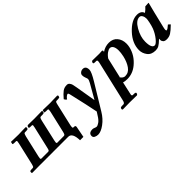

<svg xmlns="http://www.w3.org/2000/svg" viewBox="88 -1237 2258 2258"><g transform="rotate(-45 1217.5 -107.5)"><path d="M825.2 -355 761.2 -77.1Q758.3 -63 757.8 -51.8Q757.8 -34.7 765.1 -35.2Q784.2 -35.2 792 -32Q799.8 -28.8 799.8 -18.1V-12.2L772.9 127H716.8Q713.9 0 647.9 0H154.8L47.9 1L41 -7.8L43.9 -25.9Q46.9 -34.7 74.2 -35.2H89.8Q101.1 -35.2 105.5 -41.5Q109.9 -47.9 117.2 -73.2L182.1 -355Q187 -377.9 187 -384.8Q187 -397 172.9 -397H147Q133.8 -397 127.9 -399.4Q122.1 -401.9 123 -405.8L127 -428.2L129.9 -434.1L252.9 -431.2Q271 -432.1 313 -433.1Q355 -434.1 373 -434.1L379.9 -423.8L376 -407.2Q374 -397.5 346.2 -397H327.1Q315.9 -397 311 -389.4Q306.2 -381.8 298.8 -355L236.8 -85.9Q231.9 -63 231.9 -55.2Q231.9 -42 245.1 -42H355Q367.2 -42 372.1 -50.5Q377 -59.1 382.8 -85.9L444.8 -354Q449.7 -377 450.2 -384.8Q450.2 -397 437 -397H417Q403.8 -397 397.9 -399.4Q392.1 -401.9 393.1 -405.8L397 -423.8L408.2 -434.1L517.1 -432.1Q567.9 -432.1 642.1 -434.1L647.9 -423.8L644 -407.2Q642.1 -397.5 615.2 -397H590.8Q579.6 -397 574.2 -388.9Q568.8 -380.9 562 -354L501 -85.9Q496.1 -64 496.1 -56.2Q496.1 -42 508.8 -42L617.2 -43Q629.4 -43 634.8 -52.5Q640.1 -62 646 -86.9L708 -355Q711.9 -382.8 711.9 -384.8Q711.9 -397 699.2 -397H674.8Q661.6 -397 655.3 -399.4Q648.9 -401.9 649.9 -405.8L654.8 -428.2L657.2 -434.1L778.8 -431.2Q795.9 -432.1 839.4 -433.1Q882.8 -434.1 899.9 -434.1L907.2 -423.8L902.8 -407.2Q900.9 -397.5 874 -397H853Q840.8 -397 835.9 -389.4Q831.1 -381.8 825.2 -355Z M1127.4 -344.2 1170.4 -89.8 1172.4 -88.9 1273.4 -265.1Q1292.5 -298.3 1292.5 -316.9Q1292.5 -325.7 1283.2 -348.1Q1273.9 -370.6 1273.9 -395.5Q1273.9 -415 1291.3 -429.4Q1308.6 -443.8 1331.5 -443.8Q1381.8 -443.8 1381.8 -380.4Q1381.8 -345.2 1320.3 -244.1L1131.3 66.9Q1087.4 140.1 1024.9 186Q962.4 231.9 915.5 231.9Q891.6 231.9 869.6 221.4Q847.7 210.9 847.7 188Q847.7 138.2 912.6 138.2Q923.8 138.2 941.2 145.5Q958.5 152.8 967.3 152.8Q985.4 152.8 1013.4 132.8Q1041.5 112.8 1068.4 67.9L1094.7 26.9Q1083.5 -30.3 1063.5 -122.1Q1043.5 -213.9 1028.3 -277.3L1013.7 -340.8Q1008.8 -361.8 998.8 -361.8Q988.8 -361.8 973.4 -348.6Q958 -335.4 947.8 -319.3Q929.2 -331.5 922.4 -350.1Q965.3 -400.9 994.9 -422.4Q1024.4 -443.8 1066.4 -443.8Q1087.4 -443.8 1099.9 -428.5Q1112.3 -413.1 1116.9 -396.2Q1121.6 -379.4 1127.4 -344.2Z M1629.4 -314.9 1572.3 -67.9 1567.4 -69.8Q1593.3 -29.8 1625.5 -29.8Q1684.6 -29.8 1720.9 -81.8Q1757.3 -133.8 1774.4 -210Q1785.6 -263.2 1785.2 -296.9Q1785.2 -342.8 1770.3 -367.4Q1755.4 -392.1 1729.5 -392.1Q1709.5 -392.1 1679.9 -370.6Q1650.4 -349.1 1627.4 -313ZM1654.3 -423.8 1650.4 -408.2Q1705.6 -445.3 1767.1 -444.8Q1833 -444.8 1870.1 -400.9Q1907.2 -356.9 1907.2 -290Q1907.2 -264.2 1901.4 -236.8Q1875.5 -124 1781.2 -46.9Q1708 12.2 1621.1 12.2Q1579.1 12.2 1555.2 3.9L1522.5 150.9Q1518.6 168.9 1518.1 172.9Q1518.1 189.9 1533.2 189.9H1552.2Q1564.5 189.9 1572.3 193.4Q1580.1 196.8 1579.1 202.1L1576.2 216.8L1564.5 227.1Q1483.4 225.1 1445.3 225.1L1327.1 227.1L1320.3 216.8L1323.2 202.1Q1326.2 189.9 1356.4 189.9H1374.5Q1396.5 189.9 1404.3 150.9L1522.5 -357.9Q1525.4 -372.1 1525.4 -379.9Q1525.4 -397 1510.3 -397H1491.2Q1462.4 -397 1465.3 -410.2L1468.3 -423.8L1480.5 -434.1Q1560.5 -432.1 1596.2 -432.1L1646.5 -435.1Z M2251 -194.8Q2264.2 -231 2272.9 -273.4Q2281.7 -315.9 2281.7 -331.1Q2281.7 -360.8 2268.8 -382.8Q2255.9 -404.8 2234.9 -404.8Q2177.7 -404.8 2127.9 -318.8Q2078.1 -232.9 2078.1 -150.9Q2078.1 -40 2127.9 -40Q2149.9 -40 2188.5 -87.4Q2227.1 -134.8 2251 -194.8ZM2217.8 -39.1Q2217.8 -52.2 2218.8 -58.1L2216.8 -59.1Q2171.9 -16.1 2147.9 -3.2Q2124 9.8 2093.8 9.8Q2022.9 9.8 1989.5 -35.2Q1956.1 -80.1 1956.1 -131.8Q1956.1 -244.6 2049.1 -344.2Q2142.1 -443.8 2231.9 -443.8Q2298.8 -443.8 2315.9 -392.1Q2345.7 -413.1 2373 -443.8L2427.7 -446.8Q2429.7 -446.8 2429.7 -443.8Q2407.2 -359.9 2398.4 -320.8L2351.1 -125Q2344.2 -96.2 2343.8 -83Q2343.8 -66.9 2353 -66.9Q2368.2 -66.9 2410.2 -105L2435.1 -82Q2379.9 -27.8 2348.9 -9Q2317.9 9.8 2279.8 9.8Q2245.6 9.8 2231.7 -5.6Q2217.8 -21 2217.8 -39.1Z"/></g></svg>

Font: Linux Libertine
Style: Semibold Italic
Weight: 600
Italic angle: -11.5°
Designer: Philipp H. Poll
Foundry: Philipp H. Poll
Version: Version 5.1.2 ; ttfautohint (v0.9)